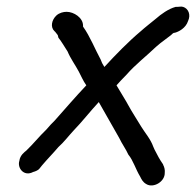

<svg xmlns="http://www.w3.org/2000/svg" viewBox="-20 -526 597 585"><path d="M39 -36C32 -14 53 13 81 -2C85 -3 95 -6 100 -12L108 -22C124 -41 141 -58 158 -78C175 -93 189 -112 204 -128C231 -156 255 -187 281 -215C301 -179 323 -142 343 -106C352 -87 364 -71 371 -55C386 -37 393 -11 407 12C411 20 415 29 426 35C447 48 483 28 482 0C483 -7 481 -17 477 -24V-25C467 -39 459 -54 451 -70L447 -79C439 -102 422 -121 411 -139C398 -161 383 -183 370 -207L365 -216C355 -232 345 -250 335 -266C342 -274 354 -287 366 -299C392 -329 426 -355 455 -383L468 -394C477 -401 492 -412 501 -419C505 -422 505 -424 510 -426H512C524 -429 546 -440 553 -462C562 -481 554 -500 538 -505C531 -507 527 -505 518 -505H515C493 -499 471 -483 455 -469C443 -459 421 -442 409 -431C371 -399 333 -360 298 -322L291 -334L287 -344C269 -377 255 -414 233 -445V-447V-448C233 -472 205 -490 183 -490C173 -490 161 -487 152 -479C137 -465 133 -443 146 -431C149 -429 150 -426 156 -419L158 -411C166 -402 176 -384 186 -369C194 -349 210 -327 220 -308C227 -295 233 -280 243 -266C209 -230 179 -195 147 -159C138 -150 130 -142 121 -131C100 -111 81 -87 60 -67C55 -63 41 -53 39 -36Z"/></svg>

Font: Scribbler
Style: ExBdIta
Weight: 800
Designer: Mew Too
Foundry: Cannot Into Space Fonts
Version: Version 1.001